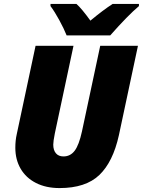

<svg xmlns="http://www.w3.org/2000/svg" viewBox="-20 -947 727 977"><path d="M58 -195Q58 -232 65 -263L161 -714H354L259 -268Q251 -228 251 -211Q251 -183 264.5 -167Q278 -151 303 -151Q338 -151 360 -180Q382 -209 397 -278L490 -714H682L585 -259Q555 -123 485.5 -56.5Q416 10 283 10Q214 10 163 -16Q112 -42 85 -88.5Q58 -135 58 -195ZM237 -916V-927H369Q396 -903 440 -842Q505 -896 553 -927H687V-916Q631 -869 541 -767H319Q305 -802 281.5 -845Q258 -888 237 -916Z"/></svg>

Font: Noto Sans Display Black
Style: Italic
Weight: 900
Italic angle: -12°
Designer: Monotype Design team
Foundry: Monotype Imaging Inc.
Version: Version 1.000